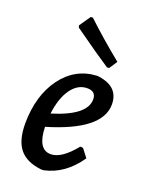

<svg xmlns="http://www.w3.org/2000/svg" viewBox="-136 -778 661 855"><g transform="rotate(20 194.5 -350.0)"><path d="M153 -707Q227 -637 323 -559L298 -521L288 -520Q228 -559 109 -644L107 -654L143 -706ZM340 -108Q276 -14 179 7H166Q96 -1 63.5 -41.5Q31 -82 31 -162Q32 -295 95 -380Q158 -465 260 -470L270 -469Q365 -455 365 -372Q365 -250 119 -177Q122 -71 184 -71Q235 -71 297 -148L310 -147ZM238 -403Q193 -403 162 -359.5Q131 -316 122 -241Q279 -289 279 -365Q279 -403 238 -403Z"/></g></svg>

Font: Alegreya Sans SC Medium
Style: Italic
Weight: 500
Italic angle: -7°
Designer: Juan Pablo del Peral
Foundry: Huerta Tipografica
Version: Version 2.007